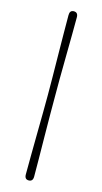

<svg xmlns="http://www.w3.org/2000/svg" viewBox="-130 -766 493 925"><g transform="rotate(15 117.0 -304.0)"><path d="M100 -304Q100 -338 99.5 -389.2Q99 -440.5 98.2 -497.8Q97.5 -555 97 -608.8Q96.5 -662.5 96.5 -701.5Q96.5 -726 117 -726Q138 -726 138 -701.5Q138 -667.5 137.5 -615.2Q137 -563 136.2 -504.8Q135.5 -446.5 135 -393.2Q134.5 -340 135 -304Q135 -268 135.2 -215Q135.5 -162 136.2 -103.8Q137 -45.5 137.5 6.8Q138 59 138 93Q138 117.5 117 117.5Q96.5 117.5 96.5 93Q96.5 54 97 0.5Q97.5 -53 98.2 -110.5Q99 -168 99.5 -219Q100 -270 100 -304Z"/></g></svg>

Font: Fraunces 144pt S050
Style: Regular
Weight: 400
Version: Version 1.000; ttfautohint (v1.8.3)